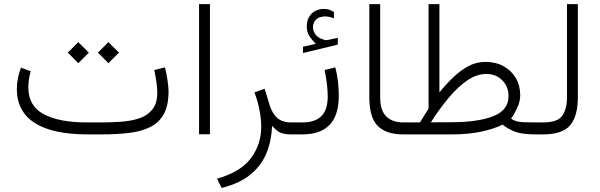

<svg xmlns="http://www.w3.org/2000/svg" viewBox="-20 -658 2936 940"><path d="M476.1 0H410.2Q236.3 0 149.4 -56.4Q62.5 -112.8 62.5 -221.7Q62.5 -249 67.9 -275.6Q73.2 -302.2 82.5 -327.1L130.4 -309.1Q118.7 -269.5 118.7 -229Q119.1 -138.7 194.6 -98.6Q270 -58.6 405.3 -58.6H472.7Q521.5 -58.6 570.3 -61.8Q619.1 -64.9 659.9 -78.1Q700.7 -91.3 725.3 -121.1Q750 -150.9 750 -204.1Q750 -225.6 746.1 -254.2Q742.2 -282.7 735.4 -315.4L787.6 -328.1Q796.4 -294.9 800.8 -260.7Q805.2 -226.6 805.2 -211.4Q805.2 -142.1 782.2 -100.1Q759.3 -58.1 716.1 -36.4Q672.9 -14.6 612.3 -7.3Q551.8 0 476.1 0ZM459.5 -400.4 510.7 -451.7 562.5 -400.4 510.7 -348.6ZM312 -400.4 363.3 -451.7 415 -400.4 363.3 -348.6Z M954.6 -637.7H1007.8V-0.5H954.6Z M1312 -41.5Q1309.6 29.8 1285.2 90.3Q1260.7 150.9 1207.8 195.3Q1154.8 239.7 1064.9 262.2L1042.5 216.8Q1157.2 184.6 1208 116.9Q1258.8 49.3 1258.8 -35.2Q1258.8 -75.2 1250.7 -118.2Q1242.7 -161.1 1225.6 -205.6L1275.9 -223.6L1301.3 -139.6Q1315.4 -98.6 1339.8 -78.6Q1364.3 -58.6 1402.8 -58.6H1421.9V0H1407.2Q1364.3 0 1345.5 -12.5Q1326.7 -24.9 1312 -41.5Z M1638.7 -188.5Q1638.7 0 1460.4 0H1402.3V-58.6H1460.4Q1522.5 -58.6 1553.5 -89.6Q1584.5 -120.6 1584.5 -187Q1584.5 -213.9 1580.3 -248.3Q1576.2 -282.7 1569.3 -315.4L1621.6 -328.1Q1630.9 -293.5 1634.8 -256.8Q1638.7 -220.2 1638.7 -188.5ZM1525.9 -443.4Q1508.8 -460.4 1495.4 -480.2Q1481.9 -500 1481.9 -529.8Q1481.9 -562.5 1500 -585Q1511.7 -599.6 1528.8 -606.9Q1545.9 -614.3 1564 -614.3Q1581.5 -614.3 1592.3 -610.4Q1603 -606.4 1614.7 -599.6L1615.2 -567.9Q1592.8 -577.6 1570.8 -577.6Q1561 -577.6 1548.8 -574.2Q1536.6 -570.8 1527.3 -562Q1520.5 -556.2 1516.4 -546.6Q1512.2 -537.1 1512.2 -523.4Q1512.7 -504.9 1525.4 -488.3Q1538.1 -471.7 1564 -464.4Q1565.4 -463.9 1568.6 -462.6Q1571.8 -461.4 1576.7 -461.4Q1580.6 -461.4 1583 -461.9L1633.8 -472.7V-439.5L1463.4 -398.4V-429.2Z M1968.3 0H1953.6Q1870.6 0 1829.3 -41.5Q1788.1 -83 1788.1 -183.1V-637.7H1841.3V-182.6Q1841.3 -116.7 1871.3 -87.6Q1901.4 -58.6 1953.6 -58.6H1968.3Z M2482.4 -77.1Q2494.6 -68.4 2508.3 -64.5Q2522 -60.5 2544.2 -59.6Q2566.4 -58.6 2604 -58.6H2618.7V0H2604Q2535.6 0 2501 -13.4Q2466.3 -26.9 2440.4 -47.9Q2401.4 -27.8 2337.9 -13.9Q2274.4 0 2190.4 0H1948.7V-58.6H2036.1Q2046.4 -75.7 2057.1 -92.5Q2067.9 -109.4 2078.1 -126V-637.7H2131.3V-205.6Q2164.1 -246.1 2199.5 -280Q2234.9 -314 2273.9 -334.5Q2313 -355 2356 -355Q2407.2 -355 2445.6 -333.7Q2483.9 -312.5 2505.4 -275.6Q2526.9 -238.8 2526.9 -191.4Q2526.9 -162.1 2513.2 -131.8Q2499.5 -101.6 2482.4 -77.1ZM2188.5 -59.6Q2319.3 -59.6 2394.5 -88.9Q2469.7 -118.2 2469.7 -187.5Q2469.7 -233.4 2439.2 -264.6Q2408.7 -295.9 2360.4 -295.9Q2314.5 -295.9 2268.6 -264.9Q2222.7 -233.9 2177.7 -180.4Q2132.8 -127 2089.4 -59.1Z M2599.1 0V-58.6H2638.7Q2710 -58.6 2732.9 -91.6Q2755.9 -124.5 2755.9 -182.1V-637.7H2809.1V-182.6Q2809.1 -89.8 2771.5 -44.9Q2733.9 0 2638.2 0Z"/></svg>

Font: Vazir Thin FD-WOL
Style: Thin-FD-WOL
Weight: 100
Designer: Saber Rastikerdar
Foundry: Saber Rastikerdar
Version: Version 30.1.0